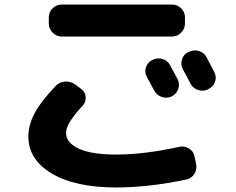

<svg xmlns="http://www.w3.org/2000/svg" viewBox="-20 -773 1040 846"><path d="M652 -509Q673 -520 696 -513Q719 -506 730 -485Q741 -465 763 -423Q773 -402 765 -380Q757 -358 736 -348Q714 -338 692 -346Q670 -354 659 -375Q654 -384 627 -434Q616 -454 623 -476Q630 -498 651 -509ZM890 -521Q923 -458 924 -456Q935 -435 927.5 -413Q920 -391 899 -381L896 -379Q875 -369 852.5 -376.5Q830 -384 819 -405Q814 -415 803 -436Q792 -457 786 -467Q775 -487 781.5 -510Q788 -533 809 -543L812 -544Q833 -555 856 -548.5Q879 -542 890 -521ZM795 -669Q795 -646 778 -629Q761 -612 738 -612H252Q229 -612 212 -629Q195 -646 195 -669V-697Q195 -720 212 -736.5Q229 -753 252 -753H738Q761 -753 778 -736.5Q795 -720 795 -697ZM492 53Q311 53 208 -8.5Q105 -70 105 -172Q105 -222 132.5 -274Q160 -326 226 -395Q242 -412 267 -413.5Q292 -415 311 -401L338 -381Q356 -368 357.5 -345.5Q359 -323 344 -307Q271 -229 271 -188Q271 -144 327 -118Q383 -92 492 -92Q615 -92 770 -126Q793 -131 813 -118.5Q833 -106 837 -84L844 -51Q849 -27 836.5 -7Q824 13 801 18Q635 53 492 53Z"/></svg>

Font: Rounded Mplus 1c ExtraBold
Style: Regular
Weight: 800
Version: Version 1.059.20150529